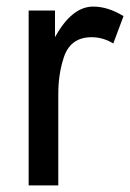

<svg xmlns="http://www.w3.org/2000/svg" viewBox="-20 -563 395 583"><path d="M67 0V-531H147V-450Q198 -543 263 -543Q308 -543 355 -514L324 -431Q293 -450 258 -450Q191 -450 172 -383Q157 -335 157 -278V0Z"/></svg>

Font: MongolianScript
Style: Regular
Weight: 400
Designer: Bolorsoft LLC, NUM
Foundry: Bolorsoft LLC
Version: Version 3.2